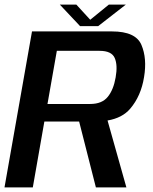

<svg xmlns="http://www.w3.org/2000/svg" viewBox="-30 -811 662 831"><path d="M-10.5 0H112L162 -285H312.5L385 0H517L435.5 -289.5Q499.5 -300.5 533.5 -340.5Q580.5 -395.5 593.5 -477.5Q607 -558 582.2 -616.5Q557.5 -675 455 -675H108.5ZM175.5 -361 216 -591H401Q453 -591 466.5 -560Q480 -529 470.5 -476Q461.5 -423 436.5 -392Q411.5 -361 360.5 -361ZM316.5 -698H395L514.5 -791H441L360.5 -725.5L300.5 -791H229Z"/></svg>

Font: Anybody Thin Medium
Style: Italic
Weight: 500
Italic angle: -10°
Version: Version 1.113;gftools[0.9.25]